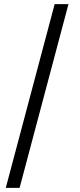

<svg xmlns="http://www.w3.org/2000/svg" viewBox="-20 -760 389 931"><path d="M8 151 245 -740H312L75 151Z"/></svg>

Font: IBM Plex Sans Cond
Style: Regular
Weight: 400
Width: 3
Designer: Mike Abbink, Paul van der Laan, Pieter van Rosmalen
Foundry: Bold Monday
Version: Version 1.3